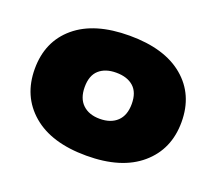

<svg xmlns="http://www.w3.org/2000/svg" viewBox="-85 -864 769 683"><g transform="rotate(20 299.5 -523.0)"><path d="M299 -296.5Q166.5 -296.5 94 -358.8Q21.5 -421 21.5 -524.5Q21.5 -628.5 94 -689.5Q166.5 -750.5 299 -750.5Q431.5 -750.5 504.2 -689.5Q577 -628.5 577 -524.5Q577 -421 504.2 -358.8Q431.5 -296.5 299 -296.5ZM299 -436Q341 -436 364.8 -458.8Q388.5 -481.5 388.5 -524.5Q388.5 -568 364.8 -589.2Q341 -610.5 299 -610.5Q258 -610.5 234.2 -589.2Q210.5 -568 210.5 -524.5Q210.5 -481.5 234.2 -458.8Q258 -436 299 -436Z"/></g></svg>

Font: Encode Sans Expanded Expanded ExtraBold
Style: Regular
Weight: 800
Width: 7
Designer: Multiple Designers
Foundry: Impallari Type
Version: Version 3.000; ttfautohint (v1.8.3) -l 8 -r 50 -G 200 -x 14 